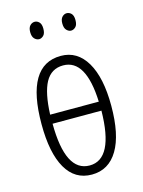

<svg xmlns="http://www.w3.org/2000/svg" viewBox="-112 -784 639 860"><g transform="rotate(-15 208.0 -354.0)"><path d="M252.4 -678.2Q252.4 -698.7 262.2 -708.5Q271.5 -717.8 282.7 -717.8Q294.9 -717.8 304.2 -708.5Q313.5 -699.2 313.5 -678.2Q313.5 -656.2 304.2 -647Q294.4 -637.2 282.7 -637.2Q272 -637.2 262.2 -647Q252.4 -656.7 252.4 -678.2ZM103.5 -678.2Q103.5 -698.7 113.3 -708.5Q122.6 -717.8 134.8 -717.8Q146 -717.8 155.3 -708.5Q164.6 -699.2 164.6 -678.2Q164.6 -656.2 155.3 -647Q145.5 -637.2 134.8 -637.2Q123 -637.2 113.3 -647Q103.5 -656.7 103.5 -678.2ZM207 -496.1Q151.9 -496.1 124.5 -446.3Q98.1 -397.5 94.2 -297.9H319.8Q312 -496.1 207 -496.1ZM207 -32.2Q317.9 -32.2 320.8 -255.9H94.2Q95.2 -32.2 207 -32.2ZM369.1 -266.1Q369.1 -131.8 327.1 -61.5Q284.7 9.8 206.1 9.8Q127.9 9.8 86.9 -61.5Q45.9 -132.8 45.9 -266.1Q45.9 -540 208 -540Q284.2 -540 326.7 -468.3Q369.1 -396.5 369.1 -266.1Z"/></g></svg>

Font: Germano
Style: Regular
Weight: 300
Width: 3
Foundry: Ascender Corporation
Version: Version 1.10; ttfautohint (v1.5)